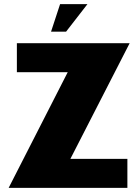

<svg xmlns="http://www.w3.org/2000/svg" viewBox="-20 -913 673 933"><path d="M322 -141H599V0H22L309 -562H62V-703H610ZM301 -759H228L272 -893H405Z"/></svg>

Font: CAT Rhythmus
Style: Regular
Weight: 400
Designer: Peter Wiegel nach alter Vorlage
Foundry: Peter Wiegel
Version: 1.000